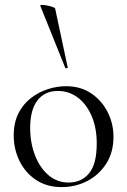

<svg xmlns="http://www.w3.org/2000/svg" viewBox="-20 -751 519 784"><path d="M231.4 13Q171.6 13 127.6 -16Q83.6 -45 59.8 -93.5Q36 -142 36 -198Q36 -250 55.2 -288Q74.4 -326 106.2 -350.5Q138 -375 175.4 -387Q212.8 -399 249.2 -399Q310 -399 353.5 -369Q397 -339 420.2 -292Q443.4 -245 443.4 -192.8Q443.4 -129.4 414.1 -83.3Q384.8 -37.2 336.8 -12.1Q288.8 13 231.4 13ZM259.8 -5.6Q312.6 -5.6 343.8 -43.4Q375 -81.2 375 -165Q375 -228.4 354.5 -276.6Q334 -324.8 298.2 -352.2Q262.4 -379.6 216 -379.6Q162.6 -379.6 132.9 -341Q103.2 -302.4 103.2 -228.6Q103.2 -167.8 123 -116.7Q142.8 -65.6 178.2 -35.6Q213.6 -5.6 259.8 -5.6ZM144.6 -727Q143.6 -731 152 -731Q160.4 -731 172.8 -728.5Q185.2 -726 195.1 -722.5Q205 -719 205.2 -716L256.4 -476Q258 -474 252.7 -472.5Q247.4 -471 246.4 -474Z"/></svg>

Font: Cormorant Garamond Light
Style: Regular
Weight: 300
Designer: Christian Thalmann (Catharsis Fonts)
Foundry: Catharsis Fonts
Version: Version 4.001